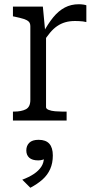

<svg xmlns="http://www.w3.org/2000/svg" viewBox="-20 -568 459 905"><path d="M387 -543V-464Q380 -466 371 -467Q362 -468 352.5 -468.5Q343 -469 334 -469Q308 -469 287.5 -463Q267 -457 249.5 -445Q232 -433 216 -414Q200 -395 183 -368L182 -411Q206 -456 231 -486.5Q256 -517 285.5 -532.5Q315 -548 351 -548Q362 -548 372.5 -546.5Q383 -545 387 -543ZM41 0V-42H45Q81 -42 102 -53Q123 -64 123 -97V-444Q123 -459 115 -466.5Q107 -474 91 -479Q75 -484 51 -489L41 -491V-537H182L194 -410L197 -412V-63Q197 -55 209.5 -50Q222 -45 240 -43.5Q258 -42 273 -42H294V0ZM123 317 85 279Q117 267 139.5 252Q162 237 174.5 218Q187 199 187 175L199 176Q191 182 181 185Q171 188 160 188Q132 188 118 175.5Q104 163 104 141Q104 119 118 105Q132 91 162 91Q196 91 212.5 109.5Q229 128 229 165Q229 201 216.5 229Q204 257 180.5 278Q157 299 123 317Z"/></svg>

Font: Roboto Serif SemiCondensed Light
Style: Regular
Weight: 300
Width: 4
Designer: Greg Gazdowicz
Foundry: Commercial Type
Version: Version 1.007